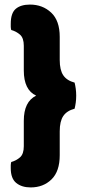

<svg xmlns="http://www.w3.org/2000/svg" viewBox="-20 -684 377 839"><path d="M138 -266Q84 -291 84 -376V-484Q84 -518 67.5 -532.5Q51 -547 29 -553Q27 -561 27 -567.5Q27 -574 27 -580Q27 -627 49 -645.5Q71 -664 111 -664Q166 -664 203.5 -629Q241 -594 241 -523V-422Q241 -378 256.5 -355Q272 -332 306 -323Q309 -311 311 -296.5Q313 -282 313 -266Q313 -250 311 -235.5Q309 -221 306 -209Q272 -200 256.5 -177Q241 -154 241 -110V-6Q241 65 205 100Q169 135 114 135Q75 135 51 115.5Q27 96 27 51Q27 45 27 38.5Q27 32 29 24Q51 18 67.5 3.5Q84 -11 84 -45V-156Q84 -240 138 -266Z"/></svg>

Font: Baloo Chettan 2 ExtraBold
Style: Regular
Weight: 800
Designer: Maithili Shingre, Unnati Kotecha and Ek Type
Foundry: Ek Type
Version: Version 1.640;hotconv 1.0.111;makeotfexe 2.5.65597; ttfautoh